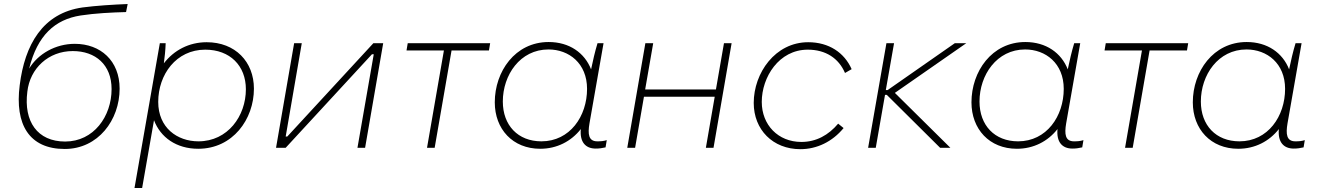

<svg xmlns="http://www.w3.org/2000/svg" viewBox="-20 -735 6563 955"><path d="M302 6C468 6 575 -138 575 -294C575 -433 480 -517 352 -517C256 -517 169 -467 125 -394C166 -559 253 -638 381 -658C453 -669 533 -673 607 -675L615 -715C541 -712 460 -707 391 -698C192 -670 103 -512 78 -311C53 -116 125 6 302 6ZM304 -31C166 -31 97 -131 116 -279C129 -395 221 -481 342 -481C455 -481 535 -413 535 -292C535 -156 446 -31 304 -31Z M649 200H687L746 -137C778 -52 857 5 966 5C1138 5 1243 -142 1243 -294C1243 -428 1150 -525 1008 -525C920 -525 845 -485 795 -420C799 -449 803 -487 804 -520H775ZM967 -32C861 -32 767 -100 767 -228C767 -364 856 -488 1001 -488C1124 -488 1203 -408 1203 -291C1203 -158 1113 -32 967 -32Z M1353 0H1401L1830 -465H1839L1758 0H1796L1886 -520H1837L1409 -56H1401L1481 -520H1443Z M2002 -484H2188L2104 0H2142L2226 -484H2412L2418 -520H2008Z M2943 4C2961 4 2974 2 2992 -2L2998 -38C2982 -33 2969 -32 2951 -32C2907 -32 2903 -68 2912 -121L2982 -520H2952C2939 -477 2929 -433 2920 -390C2888 -472 2812 -526 2709 -526C2542 -526 2441 -379 2441 -226C2441 -93 2530 5 2667 5C2750 5 2821 -32 2869 -93C2863 -29 2892 4 2943 4ZM2708 -489C2810 -489 2900 -420 2900 -293C2900 -157 2815 -32 2673 -32C2556 -32 2481 -112 2481 -230C2481 -362 2567 -489 2708 -489Z M3581 -520 3541 -290H3189L3229 -520H3190L3100 0H3139L3183 -254H3535L3491 0H3529L3619 -520Z M3961 7C4043 7 4120 -30 4176 -98L4149 -120C4101 -63 4040 -29 3966 -29C3850 -29 3769 -114 3769 -228C3769 -351 3854 -488 3998 -488C4087 -488 4152 -445 4183 -372L4216 -391C4180 -473 4103 -525 4000 -525C3836 -525 3729 -372 3729 -223C3729 -90 3824 7 3961 7Z M4298 0H4336L4382 -263H4391L4656 0H4707L4431 -273L4786 -520H4729L4395 -287H4386L4427 -520H4389Z M5314 4C5332 4 5345 2 5363 -2L5369 -38C5353 -33 5340 -32 5322 -32C5278 -32 5274 -68 5283 -121L5353 -520H5323C5310 -477 5300 -433 5291 -390C5259 -472 5183 -526 5080 -526C4913 -526 4812 -379 4812 -226C4812 -93 4901 5 5038 5C5121 5 5192 -32 5240 -93C5234 -29 5263 4 5314 4ZM5079 -489C5181 -489 5271 -420 5271 -293C5271 -157 5186 -32 5044 -32C4927 -32 4852 -112 4852 -230C4852 -362 4938 -489 5079 -489Z M5474 -484H5660L5576 0H5614L5698 -484H5884L5890 -520H5480Z M6415 4C6433 4 6446 2 6464 -2L6470 -38C6454 -33 6441 -32 6423 -32C6379 -32 6375 -68 6384 -121L6454 -520H6424C6411 -477 6401 -433 6392 -390C6360 -472 6284 -526 6181 -526C6014 -526 5913 -379 5913 -226C5913 -93 6002 5 6139 5C6222 5 6293 -32 6341 -93C6335 -29 6364 4 6415 4ZM6180 -489C6282 -489 6372 -420 6372 -293C6372 -157 6287 -32 6145 -32C6028 -32 5953 -112 5953 -230C5953 -362 6039 -489 6180 -489Z"/></svg>

Font: Fixel Display ExtraLight
Style: Italic
Weight: 200
Italic angle: -10°
Designer: AlfaBravo + MacPaw
Foundry: Kyrylo Tkachov, Marchela Mozhyna, Serhii Makarenko, Maria Weinstein, Zakhar Kryvoshyya
Version: Version 1.210;Glyphs 3.2 (3217)